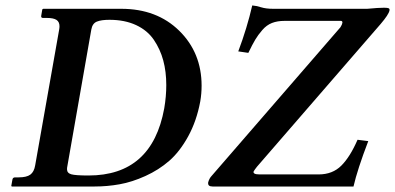

<svg xmlns="http://www.w3.org/2000/svg" viewBox="-20 -678 1436 698"><path d="M225.1 -75.2Q223.6 -67.9 223.6 -63Q223.6 -48.8 239 -44.4Q254.4 -40 301.8 -40Q532.7 -40 577.1 -284.2Q584.5 -327.6 584.5 -368.7Q584.5 -417.5 573.5 -458.3Q562.5 -499 539.3 -533.2Q516.1 -567.4 474.9 -586.7Q433.6 -606 377.9 -606Q348.1 -606 332 -599.4Q315.9 -592.8 312 -570.8ZM22.9 0 21 -2 24.9 -23.9Q25.9 -32.7 34.2 -33.2H47.9Q76.7 -33.2 90.3 -43.2Q104 -53.2 107.9 -77.1L194.8 -568.8Q196.3 -576.7 196.3 -582.5Q196.3 -598.6 185.3 -605.7Q174.3 -612.8 149.9 -612.8H136.2Q128.4 -612.8 129.9 -621.1L133.8 -644L137.2 -646H420.9Q550.3 -646 631.6 -566.2Q712.9 -486.3 712.9 -366.2Q712.9 -337.4 708 -309.1Q694.8 -238.3 664.3 -182.6Q633.8 -127 595.5 -93.5Q557.1 -60.1 508.5 -38.1Q460 -16.1 415 -8.1Q370.1 0 324.2 0ZM1265.1 0H752.9Q744.1 0 740 -3.4Q735.8 -6.8 736.8 -15.1Q740.7 -29.3 749 -38.1L1217.8 -579.1Q1230.5 -600.1 1220.2 -602.1H1014.2Q988.3 -602.1 968.8 -594.5Q949.2 -586.9 933.6 -568.8Q918 -550.8 908 -533.9Q897.9 -517.1 882.8 -485.8L846.2 -491.2Q878.4 -577.1 897 -658.2Q911.1 -657.2 929 -651.6Q946.8 -646 973.1 -646H1314.9Q1356 -649.9 1376 -649.9Q1389.2 -649.9 1393.1 -647.9Q1397 -646 1396 -640.1Q1393.1 -625 1363.8 -590.8L914.1 -71.8Q905.3 -60.5 902.6 -55.7Q899.9 -50.8 904.5 -47.4Q909.2 -43.9 923.8 -43.9H1138.2Q1189 -43.9 1220.9 -75.9Q1252.9 -107.9 1279.8 -169.9L1318.8 -165Q1279.3 -62 1265.1 0Z"/></svg>

Font: Linux Libertine
Style: Semibold Italic
Weight: 600
Italic angle: -11.5°
Designer: Philipp H. Poll
Foundry: Philipp H. Poll
Version: Version 5.1.2 ; ttfautohint (v0.9)